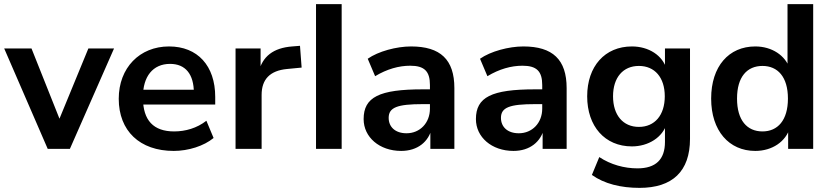

<svg xmlns="http://www.w3.org/2000/svg" viewBox="-23 -711 3967 917"><path d="M204.9 0H310.8L521.6 -479.4H399L246.1 -107.8H275.5L127.5 -479.4H-2.9Z M806.9 9.8C876.5 9.8 951 -13.7 997.1 -52L962.7 -134.3C917.6 -99 862.7 -83.3 808.8 -83.3C710.8 -83.3 659.8 -135.3 659.8 -243.1V-250C659.8 -345.1 706.9 -405.9 789.2 -405.9C862.7 -405.9 902.9 -356.9 902.9 -267.6L918.6 -282.4H643.1V-211.8H1004.9V-248C1004.9 -397.1 920.6 -489.2 784.3 -489.2C644.1 -489.2 544.1 -387.3 544.1 -239.2C544.1 -86.3 644.1 9.8 806.9 9.8Z M1102 0H1226.5V-257.8C1226.5 -332.4 1266.7 -373.5 1347.1 -381.4L1417.6 -388.2L1409.8 -492.2L1372.5 -489.2C1283.3 -482.4 1229.4 -442.2 1211.8 -363.7H1221.6V-479.4H1102Z M1486.3 0H1608.8V-691.2H1486.3Z M1893.1 9.8C1970.6 9.8 2025.5 -33.3 2040.2 -102H2032.4V0H2147.1V-290.2C2147.1 -426.5 2080.4 -489.2 1940.2 -489.2C1870.6 -489.2 1783.3 -465.7 1733.3 -430.4L1768.6 -347.1C1825.5 -381.4 1882.4 -397.1 1936.3 -397.1C2003.9 -397.1 2030.4 -370.6 2030.4 -304.9V-192.2C2030.4 -123.5 1982.4 -74.5 1918.6 -74.5C1864.7 -74.5 1833.3 -104.9 1833.3 -148C1833.3 -198 1874.5 -213.7 1997.1 -213.7H2045.1V-284.3H1996.1C1788.2 -284.3 1713.7 -247.1 1713.7 -142.2C1713.7 -55.9 1789.2 9.8 1893.1 9.8Z M2429.4 9.8C2506.9 9.8 2561.8 -33.3 2576.5 -102H2568.6V0H2683.3V-290.2C2683.3 -426.5 2616.7 -489.2 2476.5 -489.2C2406.9 -489.2 2319.6 -465.7 2269.6 -430.4L2304.9 -347.1C2361.8 -381.4 2418.6 -397.1 2472.5 -397.1C2540.2 -397.1 2566.7 -370.6 2566.7 -304.9V-192.2C2566.7 -123.5 2518.6 -74.5 2454.9 -74.5C2401 -74.5 2369.6 -104.9 2369.6 -148C2369.6 -198 2410.8 -213.7 2533.3 -213.7H2581.4V-284.3H2532.4C2324.5 -284.3 2250 -247.1 2250 -142.2C2250 -55.9 2325.5 9.8 2429.4 9.8Z M3031.4 186.3C3188.2 186.3 3272.5 107.8 3272.5 -48V-479.4H3152.9V-380.4H3160.8C3142.2 -446.1 3075.5 -489.2 2995.1 -489.2C2865.7 -489.2 2781.4 -394.1 2781.4 -251C2781.4 -107.8 2865.7 -11.8 2995.1 -11.8C3073.5 -11.8 3142.2 -54.9 3161.8 -121.6H3152.9V-33.3C3152.9 51 3108.8 93.1 3021.6 93.1C2958.8 93.1 2894.1 75.5 2839.2 39.2L2803.9 124.5C2862.7 166.7 2942.2 186.3 3031.4 186.3ZM3028.4 -104.9C2952.9 -104.9 2904.9 -160.8 2904.9 -251C2904.9 -341.2 2952.9 -396.1 3028.4 -396.1C3103.9 -396.1 3152 -341.2 3152 -251C3152 -160.8 3103.9 -104.9 3028.4 -104.9Z M3584.3 9.8C3664.7 9.8 3730.4 -34.3 3750 -102H3741.2V0H3860.8V-691.2H3738.2V-382.4H3749C3728.4 -446.1 3663.7 -489.2 3584.3 -489.2C3457.8 -489.2 3373.5 -394.1 3373.5 -240.2C3373.5 -86.3 3458.8 9.8 3584.3 9.8ZM3618.6 -83.3C3545.1 -83.3 3497.1 -136.3 3497.1 -240.2C3497.1 -344.1 3545.1 -396.1 3618.6 -396.1C3691.2 -396.1 3740.2 -344.1 3740.2 -240.2C3740.2 -136.3 3691.2 -83.3 3618.6 -83.3Z"/></svg>

Font: LL Pando Sans
Style: Bold
Weight: 700
Designer: Joshua Smith
Foundry: Joshua Smith
Version: Version 1.000;Glyphs 3.2.1 (3258)